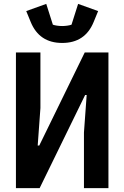

<svg xmlns="http://www.w3.org/2000/svg" viewBox="-20 -968 640 988"><path d="M62 -698H188V-412L174 -219H182L416 -698H538V0H412V-286L426 -479H418L184 0H62ZM300 -747Q182 -747 138 -855L115 -911L218 -948L252 -841Q260 -838 273.5 -836Q287 -834 300 -834Q313 -834 326.5 -836Q340 -838 348 -841L382 -948L485 -911L462 -855Q418 -747 300 -747Z"/></svg>

Font: IBM Plex Mono SmBld
Style: Regular
Weight: 600
Monospace: yes
Designer: Mike Abbink, Paul van der Laan, Pieter van Rosmalen
Foundry: Bold Monday
Version: Version 2.3